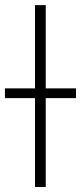

<svg xmlns="http://www.w3.org/2000/svg" viewBox="-76 -748 324 768"><path d="M106.9 -727.5H64V-394.5H-56.2V-355.5H64V0H106.9V-355.5H228V-394.5H106.9Z"/></svg>

Font: Raveo Display Display ExLight
Style: Regular
Weight: 200
Designer: Jakub Foglar, Rasmus Andersson (Inter)
Foundry: Jakubfoglar.com
Version: Version 1.100;Glyphs 3.2.3 (3260)